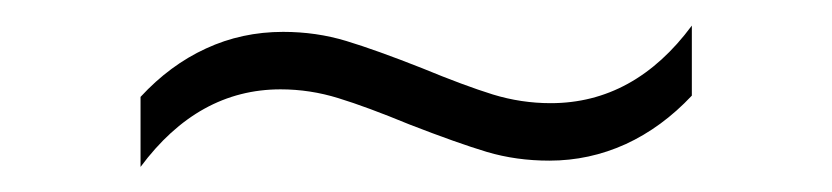

<svg xmlns="http://www.w3.org/2000/svg" viewBox="-20 -355 650 150"><path d="M201.2 -330.1Q227.1 -330.1 250.5 -323Q273.9 -315.9 309.6 -301.8Q342.8 -288.1 365 -281.2Q387.2 -274.4 410.2 -274.4Q475.6 -274.4 520.5 -335V-280.3Q497.1 -255.4 468.8 -242.4Q440.4 -229.5 409.2 -229.5Q383.3 -229.5 360.4 -236.3Q337.4 -243.2 299.8 -257.8Q266.6 -271.5 244.4 -278.3Q222.2 -285.2 199.2 -285.2Q134.8 -285.2 89.8 -224.6V-279.3Q112.8 -304.2 140.9 -317.1Q168.9 -330.1 201.2 -330.1Z"/></svg>

Font: Pretendard ExtraLight
Style: Regular
Weight: 200
Designer: Base glyphs from Inter by Rasmus Andersson; Hangeul glyphs from Noto Sans CJK(Source Han Sans) by Jang Soo-young and Kan
Foundry: Kil Hyung-jin
Version: Version 1.309